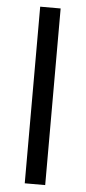

<svg xmlns="http://www.w3.org/2000/svg" viewBox="-54 -791 367 823"><g transform="rotate(5 129.0 -380.0)"><path d="M173 0H85V-760H173Z"/></g></svg>

Font: Noto Sans Tai Le
Style: Regular
Weight: 400
Designer: Monotype Design Team
Foundry: Monotype Imaging Inc.
Version: Version 2.002; ttfautohint (v1.8.4.7-5d5b)